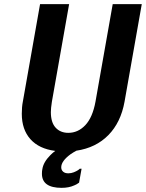

<svg xmlns="http://www.w3.org/2000/svg" viewBox="-20 -720 703 925"><path d="M663 -700 580 -230Q562 -130 502 -69Q442 -8 348 6Q338 11 320 23Q275 56 275 86Q275 99 284 107Q293 115 309 115Q323 115 335.5 110Q348 105 355.5 100Q363 95 364 93H373L361 160Q347 170 338 173Q312 185 277 185Q182 185 182 117Q182 103 184 95Q189 61 223 27Q234 16 246 7Q168 -3 126.5 -49.5Q85 -96 85 -172Q85 -205 90 -230L173 -700H313L230 -230Q225 -198 225 -180Q225 -130 248 -105Q271 -80 309 -80Q356 -80 391 -117Q426 -154 440 -230L523 -700Z"/></svg>

Font: Scada
Style: Bold Italic
Weight: 700
Italic angle: -10°
Version: Version 4.000